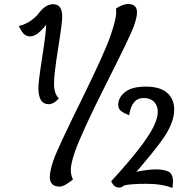

<svg xmlns="http://www.w3.org/2000/svg" viewBox="-20 -907 941 960"><path d="M561 -845 560 -864Q594 -887 620 -887Q665 -887 665 -845Q665 -820 648.5 -774Q632 -728 511 -488Q390 -248 354 -147Q334 -87 334 -58.5Q334 -30 345 -10Q302 26 278 26Q229 26 229 -23Q229 -52 247.5 -106.5Q266 -161 384 -400.5Q502 -640 531.5 -725.5Q561 -811 561 -845ZM274 -415Q249 -386 223 -386Q172 -386 172 -467Q172 -500 191 -621Q210 -742 211 -783Q165 -725 131 -725Q115 -725 102.5 -734.5Q90 -744 74 -777Q108 -785 134.5 -804Q161 -823 174 -841Q208 -886 245 -886Q268 -886 279.5 -871Q291 -856 291 -823.5Q291 -791 270.5 -663.5Q250 -536 250 -488Q250 -440 274 -415ZM851 -359Q851 -289 787 -202Q744 -143 662 -48Q719 -60 760 -60Q801 -60 823 -48.5Q845 -37 845 1Q845 11 842 33Q790 12 712 12Q634 12 601 20Q588 31 577 31Q549 31 536 -1Q703 -182 748 -274Q769 -318 769 -348Q769 -378 750.5 -397.5Q732 -417 699 -417Q638 -417 626 -331Q596 -342 583.5 -353.5Q571 -365 571 -382Q571 -419 605 -446.5Q639 -474 709.5 -474Q780 -474 815.5 -443Q851 -412 851 -359Z"/></svg>

Font: Paprika
Style: Regular
Weight: 400
Designer: Eduardo Rodriguez Tunni
Foundry: Eduardo Rodriguez Tunni
Version: Version 1.001